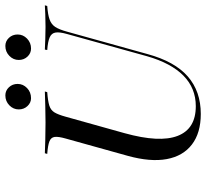

<svg xmlns="http://www.w3.org/2000/svg" viewBox="-46 -712 770 717"><g transform="rotate(-90 338.5 -354.0)"><path d="M271 11.3Q200 11.3 156.9 -21.8Q113.7 -54.8 102.4 -115.7Q91.1 -176.6 114.5 -261.3L179 -492.7Q187.1 -521 185.1 -534.7Q183.1 -548.4 168.5 -554Q154 -559.7 121.8 -562.1L124.2 -571Q145.2 -570.2 173.8 -569.4Q202.4 -568.5 238.7 -568.5Q271.8 -568.5 300.8 -569.4Q329.8 -570.2 354.8 -571L352.4 -562.1Q319.4 -559.7 302.4 -554.4Q285.5 -549.2 277 -535.5Q268.5 -521.8 260.5 -492.7L199.2 -273.4Q162.9 -142.7 189.1 -75Q215.3 -7.3 300 -7.3Q366.9 -7.3 413.7 -53.2Q460.5 -99.2 486.3 -188.7L569.4 -487.9Q577.4 -516.1 575 -531Q572.6 -546 557.3 -552.8Q541.9 -559.7 509.7 -562.1L511.3 -571Q529 -570.2 550.4 -569.4Q571.8 -568.5 596 -568.5Q623.4 -568.5 643.5 -569.4Q663.7 -570.2 676.6 -571L674.2 -562.1Q641.1 -559.7 623.4 -553.2Q605.6 -546.8 596 -532.3Q586.3 -517.7 578.2 -487.9L494.4 -187.1Q466.9 -86.3 411.3 -37.5Q355.6 11.3 271 11.3ZM329.8 -622.6Q312.9 -622.6 300.4 -635.9Q287.9 -649.2 287.9 -668.5Q287.9 -688.7 303.2 -703.6Q318.5 -718.5 340.3 -718.5Q358.1 -718.5 370.6 -705.2Q383.1 -691.9 383.1 -672.6Q383.1 -652.4 367.7 -637.5Q352.4 -622.6 329.8 -622.6ZM515.3 -622.6Q497.6 -622.6 485.1 -635.9Q472.6 -649.2 472.6 -668.5Q472.6 -688.7 487.9 -703.6Q503.2 -718.5 525 -718.5Q542.7 -718.5 555.2 -705.2Q567.7 -691.9 567.7 -672.6Q567.7 -652.4 552.4 -637.5Q537.1 -622.6 515.3 -622.6Z"/></g></svg>

Font: Playfair 144pt
Style: Italic
Weight: 400
Italic angle: -15.6°
Designer: Claus Eggers Sørensen
Foundry: Claus Eggers Sørensen
Version: Version 2.001;gftools[0.9.30]